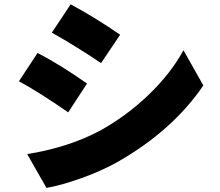

<svg xmlns="http://www.w3.org/2000/svg" viewBox="-20 -825 1040 906"><path d="M224.6 -670.9 313.5 -804.7Q430.7 -741.2 546.9 -661.1L457 -527.3Q333 -610.4 224.6 -670.9ZM199.2 61.5 108.4 -97.7Q304.7 -129.9 451.2 -208Q578.1 -278.3 682.1 -378.4Q786.1 -478.5 845.7 -587.9L939.5 -421.9Q794.9 -209 534.2 -60.5Q460 -18.6 362.8 16.1Q265.6 50.8 199.2 61.5ZM69.3 -441.4 157.2 -575.2Q267.6 -517.6 390.6 -430.7L301.8 -294.9Q162.1 -391.6 69.3 -441.4Z"/></svg>

Font: Gen Shin Gothic Heavy
Style: Bold
Weight: 900
Designer: [Source Han Sans]
Ryoko NISHIZUKA  (kana & ideographs); Paul D. Hunt (Latin, Greek & Cyrillic); Wenlong ZHANG  (bopomofo
Version: Version 1.002.20150607